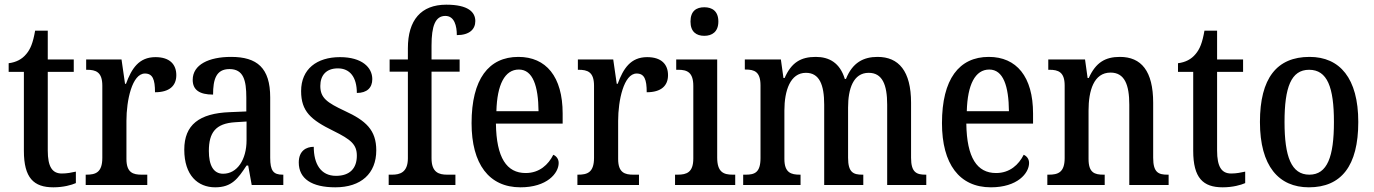

<svg xmlns="http://www.w3.org/2000/svg" viewBox="-20 -790 5866 820"><path d="M208 10C251 10 286 0 304 -8V-57C285 -53 267 -49 244 -49C203 -49 184 -78 184 -147V-483H295V-536H184V-659H130C121 -607 110 -580 92 -559C74 -537 49 -524 17 -520V-483H82V-146C82 -30 124 10 208 10Z M346 0H609V-44H585C549 -44 520 -52 520 -111V-274C520 -361 544 -476 599 -476C632 -476 642 -451 642 -396C704 -396 733 -424 733 -469C733 -515 705 -546 644 -546C573 -546 542 -497 518 -432H514L499 -536H348V-492H351C389 -492 417 -483 417 -424V-116C417 -53 388 -44 349 -44H346Z M899 10C970 10 996 -27 1033 -83H1040L1055 0H1190V-44H1187C1148 -44 1134 -60 1134 -116V-374C1134 -500 1078 -547 967 -547C872 -547 803 -514 803 -449C803 -406 832 -386 890 -386C890 -451 903 -495 960 -495C1020 -495 1032 -447 1032 -373V-314L961 -311C831 -306 767 -257 767 -151C767 -41 825 10 899 10ZM933 -48C891 -48 872 -85 872 -145C872 -223 900 -263 985 -268L1033 -271V-191C1033 -108 993 -48 933 -48Z M1412 10C1522 10 1587 -49 1587 -148C1587 -235 1542 -275 1453 -316C1376 -352 1348 -372 1348 -423C1348 -468 1373 -498 1423 -498C1474 -498 1504 -461 1504 -393C1547 -393 1570 -415 1570 -452C1570 -502 1526 -546 1432 -546C1333 -546 1266 -495 1266 -401C1266 -314 1308 -278 1404 -231C1479 -194 1504 -173 1504 -125C1504 -72 1475 -39 1415 -39C1350 -39 1320 -90 1320 -163C1288 -163 1256 -146 1256 -96C1256 -27 1311 10 1412 10Z M1640 0H1925V-44H1890C1855 -44 1823 -53 1823 -114V-484H1943V-536H1823V-595C1823 -679 1839 -722 1882 -722C1921 -722 1931 -679 1931 -640C1985 -640 2010 -665 2010 -700C2010 -738 1980 -770 1886 -770C1778 -770 1722 -704 1722 -584V-536H1644V-484H1722V-114C1722 -53 1687 -44 1655 -44H1640Z M2203 10C2316 10 2366 -50 2366 -94C2366 -112 2355 -124 2343 -129C2322 -87 2284 -51 2225 -51C2144 -51 2100 -116 2098 -262H2383V-305C2383 -463 2312 -547 2194 -547C2067 -547 1994 -452 1994 -264C1994 -90 2068 10 2203 10ZM2280 -315H2100C2103 -429 2136 -493 2196 -493C2256 -493 2279 -422 2280 -315Z M2446 0H2709V-44H2685C2649 -44 2620 -52 2620 -111V-274C2620 -361 2644 -476 2699 -476C2732 -476 2742 -451 2742 -396C2804 -396 2833 -424 2833 -469C2833 -515 2805 -546 2744 -546C2673 -546 2642 -497 2618 -432H2614L2599 -536H2448V-492H2451C2489 -492 2517 -483 2517 -424V-116C2517 -53 2488 -44 2449 -44H2446Z M2988 -637C3021 -637 3048 -654 3048 -698C3048 -743 3021 -759 2988 -759C2954 -759 2929 -743 2929 -698C2929 -654 2954 -637 2988 -637ZM2863 0H3120V-44H3109C3070 -44 3043 -55 3043 -117V-536H2868V-492H2877C2915 -492 2941 -481 2941 -423V-113C2941 -54 2913 -44 2874 -44H2863Z M3154 0H3399V-44H3396C3359 -44 3330 -52 3330 -111V-318C3330 -403 3355 -479 3422 -479C3479 -479 3500 -429 3500 -343V0H3667V-44H3663C3625 -44 3602 -53 3602 -116V-331C3602 -410 3624 -479 3690 -479C3748 -479 3769 -429 3769 -343V0H3936V-44H3933C3895 -44 3871 -53 3871 -116V-351C3871 -487 3818 -547 3728 -547C3668 -547 3621 -523 3593 -453H3588C3567 -522 3521 -547 3464 -547C3400 -547 3360 -523 3331 -457H3326L3315 -536H3161V-493H3164C3202 -493 3228 -484 3228 -425V-115C3228 -53 3203 -44 3165 -44H3154Z M4212 10C4325 10 4375 -50 4375 -94C4375 -112 4364 -124 4352 -129C4331 -87 4293 -51 4234 -51C4153 -51 4109 -116 4107 -262H4392V-305C4392 -463 4321 -547 4203 -547C4076 -547 4003 -452 4003 -264C4003 -90 4077 10 4212 10ZM4289 -315H4109C4112 -429 4145 -493 4205 -493C4265 -493 4288 -422 4289 -315Z M4453 0H4698V-44H4693C4655 -44 4629 -52 4629 -111V-318C4629 -402 4651 -480 4723 -480C4783 -480 4803 -428 4803 -343V0H4971V-44H4966C4928 -44 4905 -53 4905 -116V-351C4905 -487 4854 -547 4763 -547C4700 -547 4660 -523 4630 -457H4625L4614 -536H4457V-492H4462C4499 -492 4527 -483 4527 -425V-115C4527 -53 4498 -44 4459 -44H4453Z M5202 10C5245 10 5280 0 5298 -8V-57C5279 -53 5261 -49 5238 -49C5197 -49 5178 -78 5178 -147V-483H5289V-536H5178V-659H5124C5115 -607 5104 -580 5086 -559C5068 -537 5043 -524 5011 -520V-483H5076V-146C5076 -30 5118 10 5202 10Z M5570 10C5708 10 5781 -81 5781 -269C5781 -456 5702 -547 5573 -547C5433 -547 5361 -456 5361 -269C5361 -81 5441 10 5570 10ZM5572 -44C5495 -44 5466 -121 5466 -269C5466 -417 5494 -492 5571 -492C5649 -492 5677 -417 5677 -269C5677 -121 5649 -44 5572 -44Z"/></svg>

Font: Noto Serif Myanmar Condensed Medium
Style: Regular
Weight: 500
Width: 3
Designer: Ben Mitchell and the Monotype Design Team
Foundry: Monotype Imaging Inc.
Version: Version 2.106